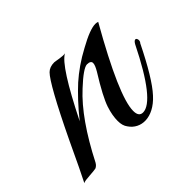

<svg xmlns="http://www.w3.org/2000/svg" viewBox="-123 -473 617 617"><g transform="rotate(-45 185.5 -164.5)"><path d="M359 -328C356 -329 352 -330 348 -330C331 -330 305 -320 269 -300C233 -281 202 -259 176 -236C151 -213 122 -183 91 -144C147 -256 187 -319 212 -332C201 -329 172 -336 167 -336C153 -336 142 -332 134 -324C117 -307 80 -241 24 -124C-7 -58 -28 -14 -39 7C-34 4 -25 3 -10 2C5 1 14 0 19 -1C24 -3 29 -7 33 -14C78 -102 124 -168 172 -212C204 -242 226 -257 237 -257C248 -257 254 -253 254 -246C254 -239 250 -230 243 -218C213 -170 195 -135 188 -114C181 -93 178 -74 178 -59C178 -44 181 -33 188 -24C213 13 268 17 316 -36C341 -63 371 -113 406 -184C416 -193 406 -218 392 -193C335 -78 289 -20 255 -20C242 -20 236 -29 236 -46C236 -90 277 -184 359 -328Z"/></g></svg>

Font: VL Great Vibes
Style: Regular
Weight: 400
Designer: Robert E. Leuschke
Foundry: Robert E. Leuschke
Version: Version 1.001